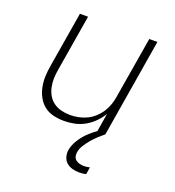

<svg xmlns="http://www.w3.org/2000/svg" viewBox="-135 -626 869 955"><g transform="rotate(20 300.0 -148.5)"><path d="M232 8Q203 8 175.5 1.5Q148 -5 127 -21.5Q106 -38 93 -62Q80 -86 74.5 -113Q69 -140 70 -168.5Q71 -197 76 -226L125 -520H168L118 -219Q114 -196 113.5 -172.5Q113 -149 118 -126.5Q123 -104 134.5 -85Q146 -66 164 -53.5Q182 -41 204.5 -35.5Q227 -30 251 -30Q272 -30 294.5 -34.5Q317 -39 338 -49Q359 -59 377 -75.5Q395 -92 407.5 -111.5Q420 -131 427.5 -153Q435 -175 438 -197L492 -520H535L449 0H406L422 -98Q407 -73 386 -52Q365 -31 339.5 -17Q314 -3 286.5 2.5Q259 8 232 8ZM391 223Q372 223 354 218Q336 213 323 201.5Q310 190 305 172Q300 154 303 135Q308 109 323.5 83.5Q339 58 359.5 37.5Q380 17 404 0Q428 -17 454 -29L449 0Q432 14 416.5 28.5Q401 43 387 59.5Q373 76 361.5 94.5Q350 113 347 132Q345 144 348 155Q351 166 359.5 172.5Q368 179 379 182Q390 185 401 185Q409 185 417 184Q425 183 433 181L427 219Q418 221 409 222Q400 223 391 223Z"/></g></svg>

Font: Iosevka SS04 XLt Ex
Style: Italic
Weight: 200
Width: 7
Italic angle: -9°
Monospace: yes
Designer: Belleve Invis
Foundry: Belleve Invis
Version: Version 19.0.0; ttfautohint (v1.8.4)